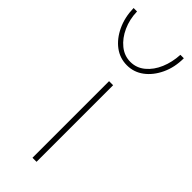

<svg xmlns="http://www.w3.org/2000/svg" viewBox="-237 -644 670 670"><g transform="rotate(45 98.0 -309.5)"><path d="M94 -378H114V0H94ZM99 -461Q64 -461 36.5 -481.5Q9 -502 -8 -538Q-25 -574 -26 -619H-9Q-8 -581 6.5 -549Q21 -517 45 -497.5Q69 -478 99 -478Q129 -478 152.5 -497.5Q176 -517 189.5 -549Q203 -581 205 -619H222Q222 -574 205 -538Q188 -502 160.5 -481.5Q133 -461 99 -461Z"/></g></svg>

Font: Josefin Sans Thin Thin
Style: Regular
Weight: 250
Version: Version 2.001